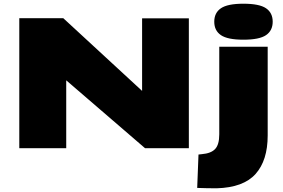

<svg xmlns="http://www.w3.org/2000/svg" viewBox="-20 -799 1527 1035"><path d="M84 0V-701H321L746 -309V-700H998V0H762L337 -366V0ZM1292 -585Q1207 -585 1171 -609.5Q1135 -634 1135 -682Q1135 -730 1171 -754.5Q1207 -779 1292 -779Q1378 -779 1414 -754.5Q1450 -730 1450 -682Q1450 -634 1414 -609.5Q1378 -585 1292 -585ZM1423 -547V-69Q1423 66 1357.5 139Q1292 212 1148 216Q1128 216 1096 215.5Q1064 215 1043 214L1050 34Q1059 33 1068 32Q1117 28 1139.5 4.5Q1162 -19 1162 -75V-547Z"/></svg>

Font: Georama ExtraExtended ExtraBold
Style: Regular
Weight: 800
Width: 8
Designer: Jean-Baptiste Levee
Foundry: Production Type
Version: Version 1.000